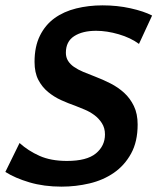

<svg xmlns="http://www.w3.org/2000/svg" viewBox="-24 -685 591 717"><path d="M222 -488Q222 -471 230 -458Q238 -445 252.5 -435Q267 -425 287 -416.5Q307 -408 331 -399Q360 -388 388.5 -373.5Q417 -359 439.5 -338.5Q462 -318 476 -289Q490 -260 490 -220Q490 -156 465.5 -111.5Q441 -67 401 -39.5Q361 -12 310 0Q259 12 206 12Q140 12 86 -4Q32 -20 -4 -43L49 -151Q81 -122 123.5 -103Q166 -84 226 -84Q300 -84 334 -112Q368 -140 368 -183Q368 -207 356.5 -225Q345 -243 328 -255.5Q311 -268 291.5 -276Q272 -284 257 -290Q231 -299 204.5 -311Q178 -323 155.5 -341.5Q133 -360 119 -387Q105 -414 105 -454Q105 -511 125 -551.5Q145 -592 179.5 -617Q214 -642 260.5 -653.5Q307 -665 359 -665Q414 -665 463.5 -654Q513 -643 544 -627L495 -521Q464 -544 419.5 -557Q375 -570 335 -570Q284 -570 253 -550Q222 -530 222 -488Z"/></svg>

Font: Quattrocento Sans
Style: Bold Italic
Weight: 700
Designer: Pablo Impallari
Foundry: Pablo Impallari, Igino Marini, Brenda Gallo
Version: Version 2.000